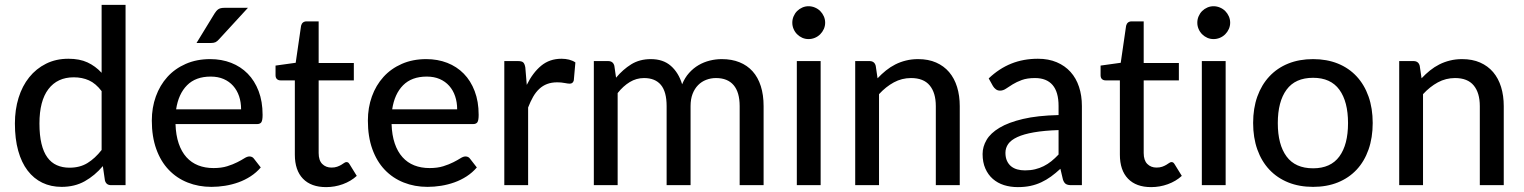

<svg xmlns="http://www.w3.org/2000/svg" viewBox="-20 -758 6239 786"><path d="M396 -385Q372 -416.5 344.2 -429Q316.5 -441.5 282 -441.5Q215 -441.5 178.2 -393.2Q141.5 -345 141.5 -252.5Q141.5 -204 149.8 -169.8Q158 -135.5 173.8 -113.8Q189.5 -92 212.5 -81.8Q235.5 -71.5 264.5 -71.5Q307 -71.5 338 -90.5Q369 -109.5 396 -144ZM494 -738V0H435Q414.5 0 409.5 -19.5L401 -78Q368.5 -39.5 327.2 -16.2Q286 7 232 7Q188.5 7 153.2 -10Q118 -27 93 -59.8Q68 -92.5 54.5 -141Q41 -189.5 41 -252.5Q41 -309 56 -357.5Q71 -406 99.5 -441.5Q128 -477 168.5 -497.2Q209 -517.5 260 -517.5Q306 -517.5 338.2 -502.5Q370.5 -487.5 396 -460V-738Z M967 -310.5Q967 -339.5 958.8 -364Q950.5 -388.5 934.5 -406.5Q918.5 -424.5 895.5 -434.5Q872.5 -444.5 842.5 -444.5Q781 -444.5 745.8 -409Q710.5 -373.5 701 -310.5ZM1047.5 -72.5Q1029.5 -51.5 1006 -36.2Q982.5 -21 956 -11.5Q929.5 -2 901.2 2.5Q873 7 845.5 7Q793 7 748.2 -10.8Q703.5 -28.5 670.8 -62.8Q638 -97 619.8 -147.8Q601.5 -198.5 601.5 -264.5Q601.5 -317.5 618 -363.2Q634.5 -409 665.2 -443Q696 -477 740.5 -496.5Q785 -516 840.5 -516Q887 -516 926.2 -500.8Q965.5 -485.5 994 -456.5Q1022.5 -427.5 1038.8 -385Q1055 -342.5 1055 -288Q1055 -265.5 1050 -257.8Q1045 -250 1031.5 -250H698.5Q700 -204.5 711.5 -170.8Q723 -137 743.2 -114.5Q763.5 -92 791.5 -81Q819.5 -70 854 -70Q886.5 -70 910.2 -77.5Q934 -85 951.2 -93.8Q968.5 -102.5 980.2 -110Q992 -117.5 1001 -117.5Q1013 -117.5 1019.5 -108.5ZM995 -726 876.5 -597Q869 -588.5 862 -585.2Q855 -582 843.5 -582H784.5L858.5 -703Q865.5 -714.5 873.8 -720.2Q882 -726 899.5 -726Z M1315 8Q1253.5 8 1220.2 -26.5Q1187 -61 1187 -125V-429H1128Q1119.5 -429 1113.8 -434.2Q1108 -439.5 1108 -450V-489.5L1190.5 -501L1212.5 -652.5Q1214.5 -661 1220.2 -665.8Q1226 -670.5 1235 -670.5H1284.5V-500H1428.5V-429H1284.5V-131.5Q1284.5 -101.5 1299.2 -86.8Q1314 -72 1337 -72Q1350.5 -72 1360.2 -75.5Q1370 -79 1377 -83.2Q1384 -87.5 1389 -91Q1394 -94.5 1398 -94.5Q1403 -94.5 1405.8 -92.2Q1408.5 -90 1411.5 -85L1440.5 -38Q1416.5 -16 1383.5 -4Q1350.5 8 1315 8Z M1851.5 -310.5Q1851.5 -339.5 1843.2 -364Q1835 -388.5 1819 -406.5Q1803 -424.5 1780 -434.5Q1757 -444.5 1727 -444.5Q1665.5 -444.5 1630.2 -409Q1595 -373.5 1585.5 -310.5ZM1932 -72.5Q1914 -51.5 1890.5 -36.2Q1867 -21 1840.5 -11.5Q1814 -2 1785.8 2.5Q1757.5 7 1730 7Q1677.5 7 1632.8 -10.8Q1588 -28.5 1555.2 -62.8Q1522.5 -97 1504.2 -147.8Q1486 -198.5 1486 -264.5Q1486 -317.5 1502.5 -363.2Q1519 -409 1549.8 -443Q1580.5 -477 1625 -496.5Q1669.5 -516 1725 -516Q1771.5 -516 1810.8 -500.8Q1850 -485.5 1878.5 -456.5Q1907 -427.5 1923.2 -385Q1939.5 -342.5 1939.5 -288Q1939.5 -265.5 1934.5 -257.8Q1929.5 -250 1916 -250H1583Q1584.5 -204.5 1596 -170.8Q1607.5 -137 1627.8 -114.5Q1648 -92 1676 -81Q1704 -70 1738.5 -70Q1771 -70 1794.8 -77.5Q1818.5 -85 1835.8 -93.8Q1853 -102.5 1864.8 -110Q1876.5 -117.5 1885.5 -117.5Q1897.5 -117.5 1904 -108.5Z M2136.5 -410.5Q2161 -460.5 2195.5 -489Q2230 -517.5 2278.5 -517.5Q2295 -517.5 2309.8 -513.8Q2324.5 -510 2335.5 -502.5L2329 -429Q2325.5 -415.5 2312.5 -415.5Q2305.5 -415.5 2291.5 -418.2Q2277.5 -421 2261.5 -421Q2238 -421 2220 -414.2Q2202 -407.5 2187.8 -394.2Q2173.5 -381 2162.5 -361.8Q2151.5 -342.5 2142 -318V0H2044.5V-508H2100.5Q2116.5 -508 2122.2 -502.2Q2128 -496.5 2130.5 -482Z M2411 0V-508H2469.5Q2490 -508 2495 -488.5L2502 -440Q2530 -473.5 2564.2 -494.8Q2598.5 -516 2644.5 -516Q2695 -516 2726.5 -488.2Q2758 -460.5 2772.5 -413Q2783.5 -440 2801 -459.5Q2818.5 -479 2840 -491.5Q2861.5 -504 2885.8 -510Q2910 -516 2935 -516Q2975.5 -516 3007.2 -503.2Q3039 -490.5 3061 -466Q3083 -441.5 3094.5 -405.5Q3106 -369.5 3106 -323.5V0H3008V-323.5Q3008 -380.5 2983.2 -409.5Q2958.5 -438.5 2911 -438.5Q2890 -438.5 2871 -431.2Q2852 -424 2837.8 -409.5Q2823.5 -395 2815.2 -373.5Q2807 -352 2807 -323.5V0H2709V-323.5Q2709 -382.5 2685.5 -410.5Q2662 -438.5 2616.5 -438.5Q2585 -438.5 2558 -422Q2531 -405.5 2508.5 -377V0Z M3339.5 -508V0H3242V-508ZM3358 -665Q3358 -651.5 3352.5 -639.2Q3347 -627 3337.8 -617.8Q3328.5 -608.5 3316 -603.2Q3303.5 -598 3290 -598Q3276.5 -598 3264.5 -603.2Q3252.5 -608.5 3243.2 -617.8Q3234 -627 3228.8 -639.2Q3223.5 -651.5 3223.5 -665Q3223.5 -679 3228.8 -691.2Q3234 -703.5 3243.2 -712.8Q3252.5 -722 3264.5 -727.2Q3276.5 -732.5 3290 -732.5Q3303.5 -732.5 3316 -727.2Q3328.5 -722 3337.8 -712.8Q3347 -703.5 3352.5 -691.2Q3358 -679 3358 -665Z M3572.5 -437.5Q3589 -455 3607 -469.5Q3625 -484 3645.2 -494.2Q3665.5 -504.5 3688.8 -510.2Q3712 -516 3738.5 -516Q3780.5 -516 3812.2 -502Q3844 -488 3865.5 -462.8Q3887 -437.5 3898 -402Q3909 -366.5 3909 -323.5V0H3811V-323.5Q3811 -378 3786 -408.2Q3761 -438.5 3709.5 -438.5Q3672 -438.5 3639.2 -420.8Q3606.5 -403 3578.5 -372.5V0H3481V-508H3539.5Q3560 -508 3565 -488.5Z M4313.5 -225.5Q4254 -223.5 4212.5 -216.2Q4171 -209 4145 -197Q4119 -185 4107.5 -168.8Q4096 -152.5 4096 -132.5Q4096 -113.5 4102.2 -99.8Q4108.5 -86 4119.2 -77.2Q4130 -68.5 4144.5 -64.5Q4159 -60.5 4176 -60.5Q4198.5 -60.5 4217.2 -65Q4236 -69.5 4252.5 -77.8Q4269 -86 4284 -98Q4299 -110 4313.5 -125.5ZM4027.5 -437Q4070 -477.5 4119.8 -497.5Q4169.5 -517.5 4229 -517.5Q4272.5 -517.5 4306 -503.2Q4339.5 -489 4362.5 -463.5Q4385.5 -438 4397.2 -402.5Q4409 -367 4409 -324V0H4365.5Q4351 0 4343.5 -4.8Q4336 -9.5 4331.5 -22.5L4321 -67Q4301.5 -49 4282.5 -35.2Q4263.5 -21.5 4242.8 -11.8Q4222 -2 4198.5 3Q4175 8 4146.5 8Q4116.5 8 4090.2 -0.2Q4064 -8.5 4044.5 -25.5Q4025 -42.5 4013.8 -68Q4002.5 -93.5 4002.5 -127.5Q4002.5 -157.5 4018.8 -185.2Q4035 -213 4071.8 -235Q4108.5 -257 4167.8 -271Q4227 -285 4313.5 -287V-324Q4313.5 -381.5 4289 -410Q4264.5 -438.5 4217 -438.5Q4185 -438.5 4163.2 -430.5Q4141.5 -422.5 4125.8 -412.8Q4110 -403 4098.2 -395Q4086.5 -387 4074 -387Q4064 -387 4056.8 -392.5Q4049.5 -398 4045 -405.5Z M4692.5 8Q4631 8 4597.8 -26.5Q4564.5 -61 4564.5 -125V-429H4505.5Q4497 -429 4491.2 -434.2Q4485.5 -439.5 4485.5 -450V-489.5L4568 -501L4590 -652.5Q4592 -661 4597.8 -665.8Q4603.5 -670.5 4612.5 -670.5H4662V-500H4806V-429H4662V-131.5Q4662 -101.5 4676.8 -86.8Q4691.5 -72 4714.5 -72Q4728 -72 4737.8 -75.5Q4747.5 -79 4754.5 -83.2Q4761.5 -87.5 4766.5 -91Q4771.5 -94.5 4775.5 -94.5Q4780.5 -94.5 4783.2 -92.2Q4786 -90 4789 -85L4818 -38Q4794 -16 4761 -4Q4728 8 4692.5 8Z M4997.5 -508V0H4900V-508ZM5016 -665Q5016 -651.5 5010.5 -639.2Q5005 -627 4995.8 -617.8Q4986.5 -608.5 4974 -603.2Q4961.5 -598 4948 -598Q4934.5 -598 4922.5 -603.2Q4910.5 -608.5 4901.2 -617.8Q4892 -627 4886.8 -639.2Q4881.5 -651.5 4881.5 -665Q4881.5 -679 4886.8 -691.2Q4892 -703.5 4901.2 -712.8Q4910.5 -722 4922.5 -727.2Q4934.5 -732.5 4948 -732.5Q4961.5 -732.5 4974 -727.2Q4986.5 -722 4995.8 -712.8Q5005 -703.5 5010.5 -691.2Q5016 -679 5016 -665Z M5355.5 -516Q5411.5 -516 5456.8 -497.8Q5502 -479.5 5533.8 -445.2Q5565.5 -411 5582.5 -362.8Q5599.5 -314.5 5599.5 -254.5Q5599.5 -194.5 5582.5 -146Q5565.5 -97.5 5533.8 -63.5Q5502 -29.5 5456.8 -11.2Q5411.5 7 5355.5 7Q5299 7 5253.8 -11.2Q5208.5 -29.5 5176.5 -63.5Q5144.5 -97.5 5127.2 -146Q5110 -194.5 5110 -254.5Q5110 -314.5 5127.2 -362.8Q5144.5 -411 5176.5 -445.2Q5208.5 -479.5 5253.8 -497.8Q5299 -516 5355.5 -516ZM5355.5 -69Q5427.5 -69 5463 -117.5Q5498.5 -166 5498.5 -254Q5498.5 -342 5463 -390.8Q5427.5 -439.5 5355.5 -439.5Q5282.5 -439.5 5246.8 -390.8Q5211 -342 5211 -254Q5211 -166 5246.8 -117.5Q5282.5 -69 5355.5 -69Z M5799.5 -437.5Q5816 -455 5834 -469.5Q5852 -484 5872.2 -494.2Q5892.5 -504.5 5915.8 -510.2Q5939 -516 5965.5 -516Q6007.5 -516 6039.2 -502Q6071 -488 6092.5 -462.8Q6114 -437.5 6125 -402Q6136 -366.5 6136 -323.5V0H6038V-323.5Q6038 -378 6013 -408.2Q5988 -438.5 5936.5 -438.5Q5899 -438.5 5866.2 -420.8Q5833.5 -403 5805.5 -372.5V0H5708V-508H5766.5Q5787 -508 5792 -488.5Z"/></svg>

Font: TypoPRO Lato
Style: Regular
Weight: 500
Designer: Lukasz Dziedzic with Adam Twardoch and Botio Nikoltchev
Foundry: tyPoland Lukasz Dziedzic
Version: Version 2.010; 2014-09-01; http://www.latofonts.com/